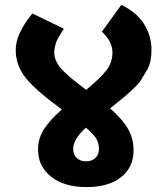

<svg xmlns="http://www.w3.org/2000/svg" viewBox="-20 -746 681 782"><path d="M428 -305Q479 -260 501.5 -221Q524 -182 524 -134Q524 -64 472.5 -24Q421 16 333 16Q242 16 188.5 -26Q135 -68 135 -137Q135 -184 160.5 -222Q186 -260 232 -300Q124 -379 84 -429.5Q44 -480 44 -543Q44 -609 112 -691L240 -629Q238 -626 231.5 -615.5Q225 -605 222 -600Q219 -595 214 -585.5Q209 -576 207 -569Q205 -562 203 -552Q201 -542 201 -533Q201 -500 227 -469Q253 -438 331 -380Q387 -426 412.5 -458.5Q438 -491 438 -532Q438 -577 395 -617L474 -726Q534 -698 565.5 -650Q597 -602 597 -543Q597 -519 592.5 -497Q588 -475 575 -454Q562 -433 553.5 -419Q545 -405 523.5 -385Q502 -365 494 -358Q486 -351 460 -330Q434 -309 430 -306H429ZM331 -89Q354 -89 368.5 -102.5Q383 -116 383 -140Q383 -164 371.5 -182.5Q360 -201 330 -226Q278 -179 278 -140Q278 -116 292.5 -102.5Q307 -89 331 -89Z"/></svg>

Font: FiraGO ExtraBold
Style: Regular
Weight: 800
Designer: bBox Type
Foundry: bBox Type GmbH
Version: Version 1.001;PS 001.001;hotconv 1.0.88;makeotf.lib2.5.64775